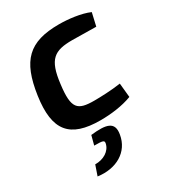

<svg xmlns="http://www.w3.org/2000/svg" viewBox="-182 -604 858 953"><g transform="rotate(-30 247.0 -128.0)"><path d="M306 -504C134 -504 65 -436 38 -250C11 -63 73 12 248 12C307 12 374 4 429 -17L421 -98C367 -90 304 -88 270 -88C174 -88 148 -109 165 -243C181 -377 222 -403 324 -403C357 -403 410 -402 461 -401L478 -475C430 -496 358 -504 306 -504ZM171 52 157 105C209 105 215 108 212 124C204 164 162 189 115 188L95 246C196 260 280 213 295 121C307 52 261 42 171 52Z"/></g></svg>

Font: Exo 2 Semi Bold
Style: Italic
Weight: 600
Italic angle: -8°
Designer: Natanael Gama
Version: Version 1.001;PS 001.001;hotconv 1.0.88;makeotf.lib2.5.64775